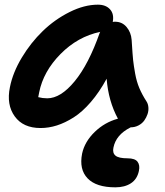

<svg xmlns="http://www.w3.org/2000/svg" viewBox="-20 -533 701 814"><path d="M151.9 9.8Q78.1 9.8 42.5 -39.6Q6.8 -88.9 22 -163.1Q34.2 -225.1 72.3 -288.6Q110.4 -352.1 161.4 -401.4Q212.4 -450.7 274.9 -481.9Q337.4 -513.2 395 -513.2Q428.7 -513.2 446.5 -493.4Q464.4 -473.6 458 -439.9Q460.9 -440.9 467.8 -440.9Q497.6 -440.9 516.6 -418.5Q535.6 -396 538.1 -363.8Q538.6 -358.4 539.1 -348.6Q542 -301.3 544.4 -278.1Q546.9 -254.9 553 -220.9Q559.1 -187 570.8 -159.4Q582.5 -131.8 601.1 -103Q607.9 -92.8 609.1 -78.1Q610.4 -63.5 605.5 -49.1Q600.6 -34.7 591.6 -22Q582.5 -9.3 567.1 -1.2Q551.8 6.8 534.2 6.8L532.2 7.8Q471.7 38.6 460.9 92.8Q456.1 115.2 469.5 126.7Q482.9 138.2 521 138.2Q552.2 138.2 563.2 152.8Q574.2 167.5 568.8 191.9Q561.5 226.6 535.2 243.9Q508.8 261.2 469.2 261.2Q387.7 261.2 351.3 223.1Q314.9 185.1 328.1 118.2Q338.9 67.9 381.3 26.6Q423.8 -14.6 480 -29.8Q439.5 -104.5 432.1 -199.2Q401.4 -142.6 365.2 -100.6Q329.1 -58.6 292.5 -35.4Q255.9 -12.2 221.2 -1.2Q186.5 9.8 151.9 9.8ZM146 -141.1Q144 -133.8 142.1 -121.1Q160.6 -116.2 180.2 -116.2Q237.3 -116.2 296.6 -188.5Q356 -260.7 402.8 -394L404.8 -397.9Q309.6 -377.9 236.6 -304Q163.6 -230 146 -141.1Z"/></svg>

Font: Shantell Sans Normal
Style: Italic
Weight: 600
Italic angle: -11.31°
Designer: Stephen Nixon, Anya Danilova, Shantell Martin
Foundry: Arrow Type
Version: Version 1.006;[559af2be0]